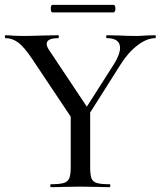

<svg xmlns="http://www.w3.org/2000/svg" viewBox="-22 -770 661 790"><path d="M472 -573Q472 -613 417 -613Q415 -613 415 -619Q415 -625 417 -625L466 -624Q506 -622 539 -622Q556 -622 580 -624L617 -625Q619 -625 619 -619Q619 -613 617 -613Q582 -613 543 -583Q504 -553 473 -503L325 -269L306 -285L448 -508Q472 -547 472 -573ZM1 -613Q-2 -613 -2 -619Q-2 -625 1 -625Q12 -625 36 -623L69 -622Q102 -622 160 -624L218 -625Q220 -625 220 -619Q220 -613 218 -613Q170 -613 170 -589Q170 -578 182 -561L344 -318L281 -272L110 -528Q78 -576 53.5 -594.5Q29 -613 1 -613ZM349 -319V-81Q349 -50 354.5 -36Q360 -22 376.5 -17Q393 -12 429 -12Q432 -12 432 -6Q432 0 429 0Q398 0 380 -1L308 -2L238 -1Q220 0 187 0Q185 0 185 -6Q185 -12 187 -12Q223 -12 240 -17Q257 -22 263 -36.5Q269 -51 269 -81V-310ZM187 -735Q187 -750 194 -750H445Q449 -750 451 -745.5Q453 -741 453 -735Q453 -729 451 -724Q449 -719 445 -719H194Q187 -719 187 -735Z"/></svg>

Font: Cormorant Infant Medium
Style: Regular
Weight: 500
Designer: Christian Thalmann (Catharsis Fonts)
Foundry: Catharsis Fonts
Version: Version 4.000